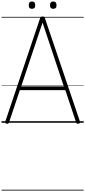

<svg xmlns="http://www.w3.org/2000/svg" viewBox="-20 -1644 1141 2572"><path d="M70 13Q55 10 50.5 3Q46 -4 51 -16L517 -1400Q521 -1413 528.5 -1418Q536 -1423 550 -1423Q565 -1423 572 -1418Q579 -1413 582 -1400L1051 -16Q1055 -4 1050 3Q1045 10 1030 13Q1017 15 1010 10.5Q1003 6 998 -10L855 -437H246L103 -10Q98 5 91 10Q84 15 70 13ZM264 -487H835L550 -1341ZM408 -1526Q386 -1526 375.5 -1537.5Q365 -1549 365 -1574Q365 -1600 375.5 -1612Q386 -1624 408 -1624Q430 -1624 441 -1612Q452 -1600 452 -1575Q452 -1549 441 -1537.5Q430 -1526 408 -1526ZM694 -1526Q672 -1526 661 -1537.5Q650 -1549 650 -1574Q650 -1600 661 -1612Q672 -1624 694 -1624Q715 -1624 726 -1612Q737 -1600 737 -1575Q738 -1549 726.5 -1537.5Q715 -1526 694 -1526ZM0 898H1101V908H0ZM0 -20H1101V0H0ZM0 -505H1101V-500H0ZM0 -1418H1101V-1408H0Z"/></svg>

Font: Playwrite FR Trad Guides
Style: Regular
Weight: 400
Designer: Veronika Burian, José Scaglione
Foundry: TypeTogether
Version: Version 1.003